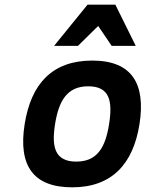

<svg xmlns="http://www.w3.org/2000/svg" viewBox="-20 -786 623 821"><path d="M374.5 -527C202.6 -527 112.6 -426.9 85.4 -255C56.9 -75 124.6 15 288.6 15C458.7 15 549.5 -85.2 576.4 -255C603.5 -426.4 545.5 -527 374.5 -527ZM306 -95C214.6 -95 199.9 -157.1 215.4 -255C230.9 -352.7 265.7 -417 357 -417C449.2 -417 462.1 -354.4 446.4 -255C430.9 -157 396.9 -95 306 -95ZM457.4 -590H560.4L473.3 -766H354.3L211.4 -590H313.4L399.9 -675Z"/></svg>

Font: Fog Sans
Style: It
Weight: 700
Foundry: Intel Corporation
Version: Version 1.00